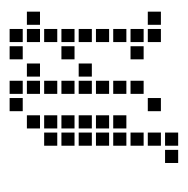

<svg xmlns="http://www.w3.org/2000/svg" viewBox="-16 -341 389 397"><g transform="rotate(-90 178.5 -142.5)"><path d="M40 4.3V31.4H67.1V4.3ZM75.7 4.3V31.4H102.9V4.3ZM75.7 -31.4V-4.3H102.9V-31.4ZM75.7 -67.1V-40H102.9V-67.1ZM75.7 -102.9V-75.7H102.9V-102.9ZM75.7 -138.6V-111.4H102.9V-138.6ZM75.7 -174.3V-147.1H102.9V-174.3ZM75.7 -210V-182.9H102.9V-210ZM75.7 -245.7V-218.6H102.9V-245.7ZM111.4 -281.4V-254.3H138.6V-281.4ZM111.4 -245.7V-218.6H138.6V-245.7ZM111.4 -210V-182.9H138.6V-210ZM111.4 -174.3V-147.1H138.6V-174.3ZM111.4 -138.6V-111.4H138.6V-138.6ZM111.4 -102.9V-75.7H138.6V-102.9ZM147.1 -31.4V-4.3H174.3V-31.4ZM182.9 -67.1V-40H210V-67.1ZM182.9 -102.9V-75.7H210V-102.9ZM182.9 -138.6V-111.4H210V-138.6ZM182.9 -174.3V-147.1H210V-174.3ZM182.9 -210V-182.9H210V-210ZM182.9 -245.7V-218.6H210V-245.7ZM182.9 -281.4V-254.3H210V-281.4ZM218.6 -281.4V-254.3H245.7V-281.4ZM147.1 -317.1V-290H174.3V-317.1ZM182.9 -317.1V-290H210V-317.1ZM218.6 -174.3V-147.1H245.7V-174.3ZM254.3 -210V-182.9H281.4V-210ZM254.3 -67.1V-40H281.4V-67.1ZM325.7 -31.4V-4.3H352.9V-31.4ZM290 -31.4V-4.3H317.1V-31.4ZM290 -67.1V-40H317.1V-67.1ZM290 -102.9V-75.7H317.1V-102.9ZM290 -138.6V-111.4H317.1V-138.6ZM290 -174.3V-147.1H317.1V-174.3ZM290 -210V-182.9H317.1V-210ZM290 -245.7V-218.6H317.1V-245.7ZM290 -281.4V-254.3H317.1V-281.4ZM325.7 -281.4V-254.3H352.9V-281.4ZM290 -317.1V-290H317.1V-317.1ZM254.3 -317.1V-290H281.4V-317.1Z"/></g></svg>

Font: Gossip Low Square
Style: Regular
Weight: 400
Width: 3
Designer: Deborah Khodanovich
Version: Version 1.001;Glyphs 3.3.1 (3343)